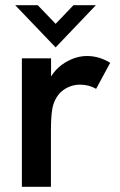

<svg xmlns="http://www.w3.org/2000/svg" viewBox="-20 -717 459 737"><path d="M64 0V-493H176V-423.5Q198.5 -459.5 236.8 -480.8Q275 -502 314 -502Q360.5 -502 403 -476L349 -376Q321 -392 287.5 -392Q253.5 -392 225.5 -373Q197.5 -354 185 -316.5Q175.5 -287.5 175.5 -218V0ZM38.5 -697H125L193.5 -625.5L262 -697H348L193.5 -535Z"/></svg>

Font: HK Grotesk SemiBold
Style: Regular
Weight: 600
Designer: Alfredo Marco Pradil
Foundry: Hanken Design Co.
Version: Version 3.001;FEAKit 1.0